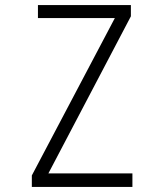

<svg xmlns="http://www.w3.org/2000/svg" viewBox="-20 -734 640 754"><path d="M105 -45 431 -663H129V-714H494V-670L170 -53H500V0H105Z"/></svg>

Font: Noto Sans Mono UI Light
Style: Regular
Weight: 300
Monospace: yes
Designer: Monotype Design team
Foundry: Monotype Imaging Inc.
Version: Version 1.000